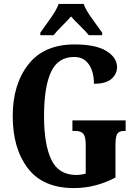

<svg xmlns="http://www.w3.org/2000/svg" viewBox="-20 -951 696 981"><path d="M358 10Q468 10 570 -44V-208Q570 -252 579 -267Q588 -282 614 -282H622V-336H350V-282H364Q394 -282 406 -267Q418 -252 418 -212V-64Q394 -57 370 -57Q280 -57 242.5 -134.5Q205 -212 205 -358Q205 -506 240.5 -583Q276 -660 359 -660Q408 -660 434 -622Q460 -584 460 -523Q521 -523 549.5 -548Q578 -573 578 -608Q578 -657 523.5 -690.5Q469 -724 361 -724Q205 -724 125 -622Q45 -520 45 -358Q45 -192 122.5 -91Q200 10 358 10ZM186 -771H254Q269 -791 296.5 -818Q324 -845 343 -867Q362 -845 390 -818Q418 -791 434 -771H502V-784Q482 -813 451 -855Q420 -897 407 -931H280Q267 -897 236.5 -855Q206 -813 186 -784Z"/></svg>

Font: Noto Serif ExtraCondensed Extra
Style: Regular
Weight: 800
Width: 3
Designer: Monotype Design Team
Foundry: Monotype Imaging Inc.
Version: Version 1.002